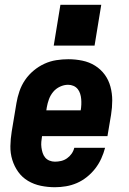

<svg xmlns="http://www.w3.org/2000/svg" viewBox="-20 -776 540 804"><path d="M210 8Q180 8 151 2Q122 -4 97.5 -18.5Q73 -33 56.5 -56Q40 -79 31.5 -106.5Q23 -134 23.5 -164Q24 -194 29 -225L49 -345Q53 -369 61.5 -394Q70 -419 85 -441Q100 -463 121 -480.5Q142 -498 166 -509Q190 -520 215.5 -524Q241 -528 266 -528Q266 -528 266 -528Q266 -528 266 -528Q296 -528 325 -522Q354 -516 378 -501Q402 -486 418.5 -463.5Q435 -441 442.5 -413Q450 -385 450 -355.5Q450 -326 445 -295L430 -206H156Q154 -194 153 -182Q152 -170 153.5 -158.5Q155 -147 158.5 -136Q162 -125 169 -116.5Q176 -108 187 -103.5Q198 -99 210 -99Q223 -99 236 -102Q249 -105 260.5 -113Q272 -121 280 -132.5Q288 -144 291 -157H420Q414 -134 404 -112Q394 -90 379 -70.5Q364 -51 344 -35Q324 -19 302 -9.5Q280 0 256.5 4Q233 8 210 8ZM174 -314H318Q320 -326 320.5 -338Q321 -350 320 -361.5Q319 -373 315.5 -384Q312 -395 305 -403.5Q298 -412 287.5 -416.5Q277 -421 265 -421Q248 -421 231 -413Q214 -405 202.5 -391Q191 -377 185 -360.5Q179 -344 176 -327ZM205 -585 233 -756H404L376 -585Z"/></svg>

Font: Iosevka SS04 Heavy Oblique
Style: Regular
Weight: 900
Italic angle: -9°
Monospace: yes
Designer: Belleve Invis
Foundry: Belleve Invis
Version: Version 19.0.0; ttfautohint (v1.8.4)